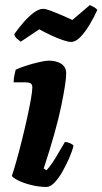

<svg xmlns="http://www.w3.org/2000/svg" viewBox="-20 -740 405 760"><path d="M165 0Q133 0 102 -8Q71 -16 50.5 -26.5Q30 -37 27 -44Q34 -64 44.5 -101Q55 -138 66 -182Q77 -226 86.5 -269Q96 -312 102 -345.5Q108 -379 108 -394Q108 -405 102 -409.5Q96 -414 79 -414H34Q34 -428 37 -442Q40 -456 42 -464Q56 -471 82 -479.5Q108 -488 134.5 -494Q161 -500 173 -500Q203 -500 222.5 -487.5Q242 -475 242 -449Q242 -415 222 -318.5Q202 -222 153 -73L164 -66Q174 -76 187.5 -96Q201 -116 214 -139Q227 -162 237 -178Q246 -178 257.5 -173Q269 -168 271 -163Q266 -142 254 -114.5Q242 -87 227 -60.5Q212 -34 195.5 -17Q179 0 165 0ZM260.8 -574Q250.3 -574 228 -581.5Q205.7 -589 180.5 -601Q155.3 -613 135.4 -624L62.2 -575Q56.5 -579 47.5 -586.5Q38.5 -594 36.6 -605Q52.7 -628 72.7 -651Q92.6 -674 113 -689.5Q133.5 -705 150.6 -705Q161 -705 181 -697.5Q200.9 -690 224.2 -680Q247.5 -670 266.5 -661L335.8 -720Q340.6 -717 349.6 -713Q358.6 -709 365.3 -701Q352.9 -673 335.3 -643.5Q317.8 -614 298.8 -594Q279.8 -574 260.8 -574Z"/></svg>

Font: Texturina 72pt 72pt Black
Style: Italic
Weight: 900
Italic angle: -11°
Designer: Guillermo Torres Carreño
Foundry: Omnibus-Type
Version: Version 1.002; ttfautohint (v1.8.3)